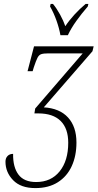

<svg xmlns="http://www.w3.org/2000/svg" viewBox="-20 -951 499 982"><path d="M161 11Q86 11 47 -29.5Q8 -70 8 -124Q8 -142 18.5 -153Q29 -164 47 -164Q46 -96 74.5 -58Q103 -20 165 -20Q241 -20 285 -74.5Q329 -129 329 -221Q329 -294 290 -332.5Q251 -371 176 -371H156L160 -396L403 -678H228Q203 -678 191 -674Q179 -670 171.5 -655Q164 -640 153 -607L147 -587H121L154 -714H459L453 -689L204 -402Q285 -397 328 -350Q371 -303 371 -222Q371 -154 347 -101.5Q323 -49 276 -19Q229 11 161 11ZM289 -771Q283 -806 269 -845.5Q255 -885 236 -918L239 -931H251Q270 -908 287.5 -876Q305 -844 314 -817Q333 -846 360.5 -876Q388 -906 418 -931H432L429 -918Q397 -881 370.5 -844Q344 -807 327 -771Z"/></svg>

Font: Noto Serif ExtraCondensed ExtraLight
Style: Italic
Weight: 200
Width: 2
Italic angle: -12°
Designer: Monotype Design Team
Foundry: Monotype Imaging Inc.
Version: Version 2.014; ttfautohint (v1.8.4.7-5d5b)